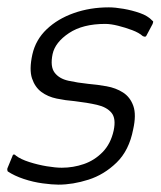

<svg xmlns="http://www.w3.org/2000/svg" viewBox="-27 -497 437 522"><path d="M7 -73Q8 -77 11 -77Q14 -77 16 -74Q29 -64 52.5 -56.5Q76 -49 100 -45Q124 -41 141 -41Q172 -41 201 -51Q230 -61 252 -83.5Q274 -106 282 -142Q289 -175 276 -190.5Q263 -206 236.5 -212Q210 -218 176 -222Q151 -224 127 -229Q103 -234 85.5 -247Q68 -260 60 -284Q52 -308 61 -349Q70 -389 100 -417.5Q130 -446 174 -461.5Q218 -477 269 -477Q286 -477 309 -473Q332 -469 353.5 -461.5Q375 -454 387 -441Q390 -439 389.5 -437.5Q389 -436 388 -432L371 -400Q369 -395 361 -399Q351 -408 332.5 -415Q314 -422 294 -427Q274 -432 259 -432Q198 -432 160.5 -407Q123 -382 116 -350Q109 -316 121.5 -299.5Q134 -283 159 -277.5Q184 -272 213 -269Q237 -267 262.5 -262.5Q288 -258 307.5 -245.5Q327 -233 335.5 -209Q344 -185 335 -145Q324 -88 290 -55Q256 -22 213.5 -8.5Q171 5 132 5Q115 5 89 1.5Q63 -2 37.5 -10.5Q12 -19 -6 -31Q-8 -35 -7 -39Z"/></svg>

Font: Glory Thin Light
Style: Italic
Weight: 300
Italic angle: -12°
Version: Version 1.011